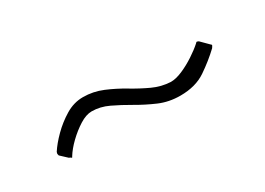

<svg xmlns="http://www.w3.org/2000/svg" viewBox="-18 -793 524 380"><g transform="rotate(-30 244.0 -603.0)"><path d="M428 -606Q409 -588 385.5 -572Q362 -556 327 -556Q301 -556 279 -565.5Q257 -575 236.5 -587Q216 -599 197 -608Q178 -617 159 -617Q146 -617 131 -607.5Q116 -598 102.5 -585Q89 -572 81 -559Q80 -556 78.5 -557.5Q77 -559 74 -560L59 -574Q58 -577 58 -578Q58 -579 59 -582Q68 -596 83.5 -611.5Q99 -627 118 -638.5Q137 -650 158 -650Q181 -650 202.5 -641Q224 -632 244 -620Q264 -608 283.5 -599Q303 -590 324 -589Q336 -589 351 -595.5Q366 -602 380.5 -611.5Q395 -621 405 -630Q406 -631 407 -632Q408 -633 412 -631L429 -614Q432 -612 430.5 -610Q429 -608 428 -606Z"/></g></svg>

Font: Glory ExtraLight
Style: Regular
Weight: 250
Version: Version 1.011